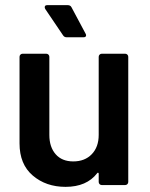

<svg xmlns="http://www.w3.org/2000/svg" viewBox="-20 -720 584 747"><path d="M376 -511H467Q472 -511 475.5 -507.5Q479 -504 479 -499V-12Q479 -7 475.5 -3.5Q472 0 467 0H376Q371 0 367.5 -3.5Q364 -7 364 -12V-44Q364 -47 362 -48Q360 -49 358 -46Q317 7 235 7Q159 7 107.5 -37Q56 -81 56 -162V-499Q56 -504 59.5 -507.5Q63 -511 68 -511H160Q165 -511 168.5 -507.5Q172 -504 172 -499V-195Q172 -148 196.5 -120Q221 -92 265 -92Q310 -92 337 -120Q364 -148 364 -195V-499Q364 -504 367.5 -507.5Q371 -511 376 -511ZM315 -583Q315 -575 305 -575H239Q230 -575 225 -583L156 -685Q154 -689 154 -692Q154 -700 164 -700H243Q254 -700 258 -692L313 -589Q315 -585 315 -583Z"/></svg>

Font: Amber EN SemiBold
Style: Regular
Weight: 600
Designer: Jeremy Tribby
Foundry: Tribby Type
Version: Version 1.408 November 24, 2021